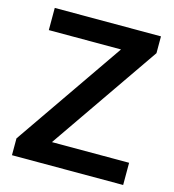

<svg xmlns="http://www.w3.org/2000/svg" viewBox="-107 -804 812 894"><g transform="rotate(15 299.5 -357.0)"><path d="M568 0H32V-81L395 -607H47V-714H559V-633L196 -107H568Z"/></g></svg>

Font: Noto Sans Hebrew Thin SemiBold
Style: Regular
Weight: 600
Version: Version 3.001